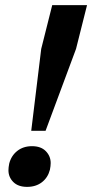

<svg xmlns="http://www.w3.org/2000/svg" viewBox="-20 -718 360 750"><path d="M86 12Q51 12 32 -7Q13 -26 13 -53Q13 -64 16 -79Q24 -110 47.5 -128.5Q71 -147 105 -147Q140 -147 159 -127.5Q178 -108 178 -81Q178 -70 175 -55Q167 -24 143.5 -6Q120 12 86 12ZM141 -527 184 -698H320L277 -527L158 -207H102Z"/></svg>

Font: IBM Plex Serif SmBld
Style: Italic
Weight: 600
Italic angle: -14°
Designer: Mike Abbink, Paul van der Laan, Pieter van Rosmalen
Foundry: Bold Monday
Version: Version 3.001